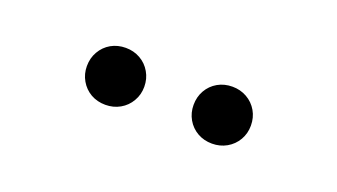

<svg xmlns="http://www.w3.org/2000/svg" viewBox="-28 -1026 565 322"><g transform="rotate(20 255.0 -865.0)"><path d="M299.2 -865.3Q299.2 -879.7 305.8 -891.3Q312.5 -903 324.2 -909.7Q335.8 -916.3 350.3 -916.3Q364.5 -916.3 376.2 -909.7Q388 -903 394.8 -891.3Q401.5 -879.7 401.5 -865.3Q401.5 -851.3 394.8 -839.7Q388 -828 376.2 -821.3Q364.5 -814.7 350.3 -814.7Q335.8 -814.7 324.2 -821.3Q312.5 -828 305.8 -839.7Q299.2 -851.3 299.2 -865.3ZM108.8 -865.3Q108.8 -879.7 115.5 -891.3Q122.2 -903 133.8 -909.7Q145.5 -916.3 160 -916.3Q174.2 -916.3 185.9 -909.7Q197.7 -903 204.4 -891.3Q211.2 -879.7 211.2 -865.3Q211.2 -851.3 204.4 -839.7Q197.7 -828 185.9 -821.3Q174.2 -814.7 160 -814.7Q145.5 -814.7 133.8 -821.3Q122.2 -828 115.5 -839.7Q108.8 -851.3 108.8 -865.3Z"/></g></svg>

Font: Tap Sans
Style: Regular
Weight: 400
Designer: Tap Payments
Foundry: Tap Payments
Version: Version 1.001;Glyphs 3.1.2 (3151)